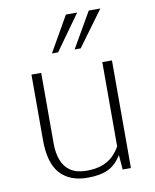

<svg xmlns="http://www.w3.org/2000/svg" viewBox="-88 -852 747 928"><g transform="rotate(-10 285.5 -387.5)"><path d="M267.6 9.8Q179.2 9.8 132.3 -42.5Q85.4 -94.7 85.4 -206.1V-528.3H133.3V-181.2Q133.3 -133.8 147 -98.6Q160.6 -63.5 190.4 -43.9Q220.2 -24.4 268.1 -24.4Q314 -24.4 345.7 -36.6Q377.4 -48.8 398.4 -69.3Q419.4 -89.8 433.1 -114.7V-528.3H480.5V0H439.9L434.1 -72.3Q407.2 -27.8 368.7 -9Q330.1 9.8 267.6 9.8ZM312 -611.8 412.1 -785.2H468.8L341.8 -611.8ZM200.7 -611.8 299.8 -785.2H355L231 -611.8Z"/></g></svg>

Font: Comme Thin
Style: Regular
Weight: 250
Version: Version 1.000;gftools[0.9.27]